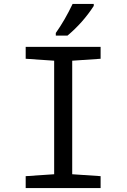

<svg xmlns="http://www.w3.org/2000/svg" viewBox="-20 -951 640 971"><path d="M488.8 0H109.9V-60.1L253.9 -69.8V-644L109.9 -653.8V-713.9H488.8V-653.8L345.2 -644V-69.8L488.8 -60.1ZM262.2 -784.2Q308.1 -849.1 347.2 -931.2H454.1V-920.9Q399.4 -836.4 321.3 -771H262.2Z"/></svg>

Font: WenQuanYi Micro Hei Mono
Style: Regular
Weight: 400
Foundry: Ascender Corporation
Version: Version 0.2.0-beta